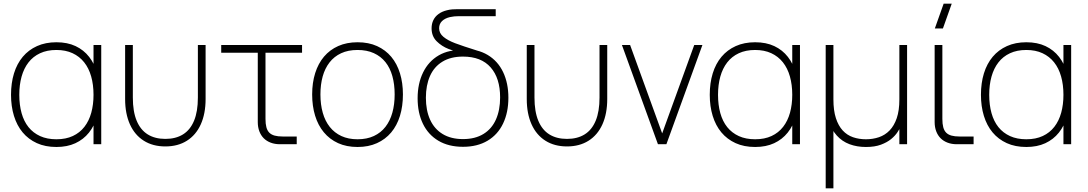

<svg xmlns="http://www.w3.org/2000/svg" viewBox="-20 -785 5920 1045"><path d="M531 -540V0H489V-540ZM287 -555Q347 -555 391.5 -534Q436 -513 465.5 -475Q495 -437 509.5 -384.5Q524 -332 524 -269Q524 -205.5 509 -153Q494 -100.5 464.2 -63.2Q434.5 -26 390.2 -5.5Q346 15 287 15Q226.5 15 180.5 -6Q134.5 -27 103.2 -64.5Q72 -102 56 -154.2Q40 -206.5 40 -269Q40 -333 56.2 -385.8Q72.5 -438.5 104 -476Q135.5 -513.5 181.5 -534.2Q227.5 -555 287 -555ZM287 -513Q236 -513 198 -495.2Q160 -477.5 135 -445.2Q110 -413 97.5 -368.2Q85 -323.5 85 -269Q85 -214 97.5 -169.2Q110 -124.5 135.2 -93Q160.5 -61.5 198.5 -44.2Q236.5 -27 287 -27Q338.5 -27 376.5 -44.8Q414.5 -62.5 439.5 -94.8Q464.5 -127 476.8 -171.5Q489 -216 489 -269Q489 -324 476.2 -369Q463.5 -414 438 -446Q412.5 -478 374.8 -495.5Q337 -513 287 -513Z M661 -246V-540H703V-254Q703 -178 723.8 -128Q744.5 -78 784 -53.5Q823.5 -29 880 -29Q936.5 -29 976 -53.5Q1015.5 -78 1036.2 -128Q1057 -178 1057 -254V-540H1099V-246Q1099 -166.5 1072.8 -108.2Q1046.5 -50 997.2 -19Q948 12 880 12Q812 12 762.8 -19Q713.5 -50 687.2 -108.2Q661 -166.5 661 -246Z M1184 -498H1624V-540H1184ZM1595 -42H1519Q1492.5 -42 1474.5 -47Q1456.5 -52 1445.5 -63.2Q1434.5 -74.5 1429.8 -92.8Q1425 -111 1425 -138V-540H1383V-131V-120.5Q1383 -93 1391.5 -70.5Q1400 -48 1415.5 -32.5Q1431 -17 1453.5 -8.5Q1476 0 1503.5 0H1514H1595Z M1926 15Q1985.5 15 2031.5 -5.8Q2077.5 -26.5 2109 -64Q2140.5 -101.5 2156.8 -154.2Q2173 -207 2173 -271Q2173 -333.5 2157 -385.8Q2141 -438 2109.8 -475.5Q2078.5 -513 2032.5 -534Q1986.5 -555 1926 -555Q1867 -555 1821 -534.5Q1775 -514 1743.5 -476.8Q1712 -439.5 1695.5 -387.2Q1679 -335 1679 -271Q1679 -208 1695 -155.5Q1711 -103 1742.5 -65Q1774 -27 1820 -6Q1866 15 1926 15ZM1926 -27Q1876 -27 1838.2 -44.5Q1800.5 -62 1775 -94Q1749.5 -126 1736.8 -171Q1724 -216 1724 -271Q1724 -324.5 1736.2 -368.8Q1748.5 -413 1773.5 -445.2Q1798.5 -477.5 1836.5 -495.2Q1874.5 -513 1926 -513Q1976.5 -513 2014.5 -495.8Q2052.5 -478.5 2077.8 -447Q2103 -415.5 2115.5 -370.8Q2128 -326 2128 -271Q2128 -216.5 2115.5 -171.8Q2103 -127 2078 -94.8Q2053 -62.5 2015 -44.8Q1977 -27 1926 -27Z M2500 14Q2421.5 14 2366 -19Q2310.5 -52 2281.8 -111.5Q2253 -171 2253 -250Q2253 -330 2282.8 -390.8Q2312.5 -451.5 2368.2 -483.8Q2424 -516 2500 -512V-519Q2579 -519 2634.5 -485.8Q2690 -452.5 2718.5 -392.2Q2747 -332 2747 -253Q2747 -173 2718.2 -112.8Q2689.5 -52.5 2633.8 -19.2Q2578 14 2500 14ZM2500 -28Q2566 -28 2611.2 -55.8Q2656.5 -83.5 2679.2 -134.5Q2702 -185.5 2702 -255Q2702 -359.5 2650.5 -418.2Q2599 -477 2500 -477Q2433 -477 2387.8 -449.2Q2342.5 -421.5 2320.2 -371Q2298 -320.5 2298 -253Q2298 -184 2321 -133.5Q2344 -83 2389.2 -55.5Q2434.5 -28 2500 -28ZM2571 -473Q2561.5 -476.5 2546.8 -480.5Q2532 -484.5 2518 -488.5Q2460 -503.5 2422 -518.2Q2384 -533 2356.5 -560.5Q2329 -588 2329 -631Q2329 -655.5 2338.5 -675.2Q2348 -695 2366.8 -708.8Q2385.5 -722.5 2412 -729Q2427.5 -733 2441.8 -734Q2456 -735 2469 -735H2678V-697H2478Q2465 -697 2452.5 -695.8Q2440 -694.5 2429 -692Q2401.5 -685.5 2385.8 -670.2Q2370 -655 2370 -631Q2370 -604 2393.5 -584.5Q2417 -565 2457.2 -549.8Q2497.5 -534.5 2580.5 -508.5Q2582.5 -508 2589 -506Z M2847 -246V-540H2889V-254Q2889 -178 2909.8 -128Q2930.5 -78 2970 -53.5Q3009.5 -29 3066 -29Q3122.5 -29 3162 -53.5Q3201.5 -78 3222.2 -128Q3243 -178 3243 -254V-540H3285V-246Q3285 -166.5 3258.8 -108.2Q3232.5 -50 3183.2 -19Q3134 12 3066 12Q2998 12 2948.8 -19Q2899.5 -50 2873.2 -108.2Q2847 -166.5 2847 -246Z M3561 0 3365 -540H3409.5L3584 -59L3758.5 -540H3803L3607 0Z M4334 -540V0H4292V-540ZM4090 -555Q4150 -555 4194.5 -534Q4239 -513 4268.5 -475Q4298 -437 4312.5 -384.5Q4327 -332 4327 -269Q4327 -205.5 4312 -153Q4297 -100.5 4267.2 -63.2Q4237.5 -26 4193.2 -5.5Q4149 15 4090 15Q4029.5 15 3983.5 -6Q3937.5 -27 3906.2 -64.5Q3875 -102 3859 -154.2Q3843 -206.5 3843 -269Q3843 -333 3859.2 -385.8Q3875.5 -438.5 3907 -476Q3938.5 -513.5 3984.5 -534.2Q4030.5 -555 4090 -555ZM4090 -513Q4039 -513 4001 -495.2Q3963 -477.5 3938 -445.2Q3913 -413 3900.5 -368.2Q3888 -323.5 3888 -269Q3888 -214 3900.5 -169.2Q3913 -124.5 3938.2 -93Q3963.5 -61.5 4001.5 -44.2Q4039.5 -27 4090 -27Q4141.5 -27 4179.5 -44.8Q4217.5 -62.5 4242.5 -94.8Q4267.5 -127 4279.8 -171.5Q4292 -216 4292 -269Q4292 -324 4279.2 -369Q4266.5 -414 4241 -446Q4215.5 -478 4177.8 -495.5Q4140 -513 4090 -513Z M4516 -244Q4516 -183.5 4529.5 -142Q4543 -100.5 4566.5 -75Q4590 -49.5 4622.5 -38.2Q4655 -27 4693 -27Q4730.5 -27 4763.8 -38.2Q4797 -49.5 4821.8 -75Q4846.5 -100.5 4860.8 -142Q4875 -183.5 4875 -244L4885 -100.5Q4878 -86 4865 -66Q4852 -46 4830 -28Q4808 -10 4774.5 2.5Q4741 15 4693 15Q4644 15 4603.5 -0.2Q4563 -15.5 4534.2 -47.5Q4505.5 -79.5 4489.8 -128.2Q4474 -177 4474 -244V-540H4516ZM4917 -540V0H4875V-540ZM4474 -540H4516V240H4474Z M5112 -630H5068L5116 -765H5160ZM5279 -42H5203Q5176.5 -42 5158.5 -47Q5140.5 -52 5129.5 -63.2Q5118.5 -74.5 5113.8 -92.8Q5109 -111 5109 -138V-540H5067V-131V-120.5Q5067 -93 5075.5 -70.5Q5084 -48 5099.5 -32.5Q5115 -17 5137.5 -8.5Q5160 0 5187.5 0H5198H5279Z M5810 -540V0H5768V-540ZM5566 -555Q5626 -555 5670.5 -534Q5715 -513 5744.5 -475Q5774 -437 5788.5 -384.5Q5803 -332 5803 -269Q5803 -205.5 5788 -153Q5773 -100.5 5743.2 -63.2Q5713.5 -26 5669.2 -5.5Q5625 15 5566 15Q5505.5 15 5459.5 -6Q5413.5 -27 5382.2 -64.5Q5351 -102 5335 -154.2Q5319 -206.5 5319 -269Q5319 -333 5335.2 -385.8Q5351.5 -438.5 5383 -476Q5414.5 -513.5 5460.5 -534.2Q5506.5 -555 5566 -555ZM5566 -513Q5515 -513 5477 -495.2Q5439 -477.5 5414 -445.2Q5389 -413 5376.5 -368.2Q5364 -323.5 5364 -269Q5364 -214 5376.5 -169.2Q5389 -124.5 5414.2 -93Q5439.5 -61.5 5477.5 -44.2Q5515.5 -27 5566 -27Q5617.5 -27 5655.5 -44.8Q5693.5 -62.5 5718.5 -94.8Q5743.5 -127 5755.8 -171.5Q5768 -216 5768 -269Q5768 -324 5755.2 -369Q5742.5 -414 5717 -446Q5691.5 -478 5653.8 -495.5Q5616 -513 5566 -513Z"/></svg>

Font: Vela Sans GX ExtLt
Style: Regular
Weight: 200
Designer: Principal design: Mikhail Sharanda - project Manrope.
Design modification: Ravid Balaliev
Foundry: Mikhail Sharanda
Version: Version 1.001